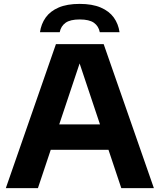

<svg xmlns="http://www.w3.org/2000/svg" viewBox="-20 -967 820 987"><path d="M10 0 267.5 -740H513L771 0H603.5L380.5 -667H398L175 0ZM198.5 -197 236.5 -327.5H543.5L581 -197ZM185.5 -801.5Q191.5 -844 214.8 -876.8Q238 -909.5 281.2 -928.2Q324.5 -947 389.5 -947Q454.5 -947 498 -928.2Q541.5 -909.5 565 -876.8Q588.5 -844 594.5 -801.5H493Q487 -832.5 463 -849.8Q439 -867 389.5 -867Q341 -867 317 -849.8Q293 -832.5 287 -801.5Z"/></svg>

Font: Encode Sans SemiExpanded
Style: Bold
Weight: 700
Width: 6
Designer: Multiple Designers
Foundry: Impallari Type
Version: Version 3.002